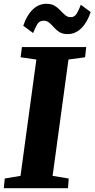

<svg xmlns="http://www.w3.org/2000/svg" viewBox="-29 -991 498 1011"><path d="M-9 0 -4 -51 79 -65 162.5 -677.5 79.5 -689.5 86.5 -743H425L419 -689.5L331.5 -677.5L248 -65L333 -51L329 0ZM327 -811.5Q300.5 -811.5 283.8 -822.2Q267 -833 255 -846.8Q243 -860.5 230.5 -871.2Q218 -882 200.5 -882Q178.5 -882 167 -862.8Q155.5 -843.5 145.5 -817L93.5 -855.5Q111.5 -910 143 -940.5Q174.5 -971 215.5 -971Q242 -971 259 -960.5Q276 -950 288.8 -936.2Q301.5 -922.5 313.8 -911.8Q326 -901 342.5 -900.5Q363.5 -900 375.2 -919.8Q387 -939.5 396.5 -966L448.5 -927.5Q430.5 -873 399.2 -842.2Q368 -811.5 327 -811.5Z"/></svg>

Font: Merriweather Light 18pt Black
Style: Italic
Weight: 900
Italic angle: -7.8°
Version: Version 2.101